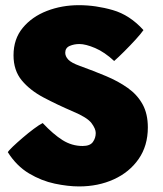

<svg xmlns="http://www.w3.org/2000/svg" viewBox="-20 -694 616 724"><path d="M278 9Q236.5 9 186.5 -1.5Q136.5 -12 89.5 -40Q42.5 -68 9.5 -120Q12.5 -126 28.2 -141Q44 -156 65.2 -174.2Q86.5 -192.5 107.2 -208Q128 -223.5 141 -230Q181 -187.5 216 -165.5Q251 -143.5 291.5 -143.5Q319.5 -143.5 330.2 -158.5Q341 -173.5 341 -192.5Q341 -208.5 325 -229.8Q309 -251 255.5 -273.5Q195 -299.5 144 -326.5Q93 -353.5 62 -391Q31 -428.5 31 -485.5Q31 -547 65.8 -589Q100.5 -631 156.8 -652.8Q213 -674.5 277.5 -674.5Q341 -674.5 405.2 -656Q469.5 -637.5 521 -580.5Q512 -567.5 491.8 -545.2Q471.5 -523 449 -500.5Q426.5 -478 410.5 -464Q374.5 -497.5 338.8 -512.8Q303 -528 279.5 -528Q259.5 -528 242.8 -520.8Q226 -513.5 226 -495Q226 -481.5 237.5 -469.2Q249 -457 281 -445.5Q333.5 -426.5 380 -407Q426.5 -387.5 462 -362.2Q497.5 -337 517.5 -301Q537.5 -265 537.5 -213.5Q537.5 -144.5 502.8 -94.5Q468 -44.5 409.2 -17.8Q350.5 9 278 9Z"/></svg>

Font: Grandstander Black
Style: Regular
Weight: 900
Designer: Tyler Finck
Foundry: Etcetera Type Co
Version: Version 1.200; ttfautohint (v1.8.3)